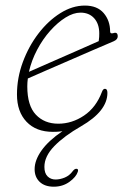

<svg xmlns="http://www.w3.org/2000/svg" viewBox="-20 -478 475 707"><path d="M266.5 154.5Q260.5 173.5 235.8 191.5Q211 209.5 178 209.5Q145 209.5 126.2 191.8Q107.5 174 107.5 145Q107.5 112 133 76Q158.5 40 210 5Q197 7 188.8 7.2Q180.5 7.5 174.5 7.5Q113 7.5 77.8 -29.5Q42.5 -66.5 42.5 -130Q42.5 -191 64 -249.2Q85.5 -307.5 121.5 -354.5Q157.5 -401.5 202 -429.5Q246.5 -457.5 292.5 -457.5Q338 -457.5 361.8 -429.8Q385.5 -402 385.5 -362Q385.5 -352.5 397.5 -356Q413.5 -361.5 413.5 -344Q413.5 -332.5 398.5 -326Q364.5 -311.5 321 -292.8Q277.5 -274 232.8 -254.5Q188 -235 148.2 -217.8Q108.5 -200.5 82.5 -189Q80.5 -174 80.5 -160Q80.5 -89 112 -55.8Q143.5 -22.5 194.5 -22.5Q245 -22.5 289.5 -52.5Q334 -82.5 355.5 -140Q359.5 -151 366.5 -151Q375.5 -151 375.5 -136Q375.5 -69 278.5 -13Q216.5 22.5 180 60Q143.5 97.5 143.5 136.5Q143.5 160 155.2 171.5Q167 183 184.5 183Q201 183 218.5 175.8Q236 168.5 248 152Q254.5 143.5 261 143.5Q270 143.5 266.5 154.5ZM276.5 -431.5Q250.5 -431.5 221.5 -413.5Q192.5 -395.5 165 -364.8Q137.5 -334 116.8 -294.8Q96 -255.5 86.5 -213.5Q118.5 -227.5 162.2 -246.8Q206 -266 253.5 -286.8Q301 -307.5 343.5 -326.5Q345 -336 345.2 -342.2Q345.5 -348.5 345.5 -355Q345.5 -390 326.8 -410.8Q308 -431.5 276.5 -431.5Z"/></svg>

Font: Fraunces 9pt S100 Thin
Style: Italic
Weight: 100
Italic angle: -16°
Version: Version 1.000; ttfautohint (v1.8.3)